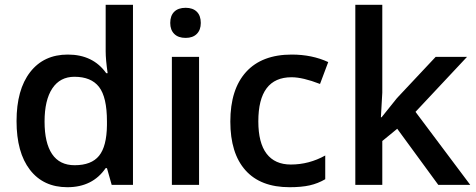

<svg xmlns="http://www.w3.org/2000/svg" viewBox="-20 -780 2009 810"><path d="M264.2 9.8Q163.1 9.8 106.4 -63.5Q49.8 -136.7 49.8 -269Q49.8 -401.9 107.2 -475.8Q164.6 -549.8 266.1 -549.8Q372.6 -549.8 428.2 -471.2H434.1Q425.8 -529.3 425.8 -563V-759.8H541V0H451.2L431.2 -70.8H425.8Q370.6 9.8 264.2 9.8ZM294.9 -83Q365.7 -83 397.9 -122.8Q430.2 -162.6 431.2 -252V-268.1Q431.2 -370.1 397.9 -413.1Q364.7 -456.1 293.9 -456.1Q233.4 -456.1 200.7 -407Q168 -357.9 168 -267.1Q168 -177.2 199.7 -130.1Q231.4 -83 294.9 -83Z M819.8 0H705.1V-540H819.8ZM698.2 -683.1Q698.2 -713.9 715.1 -730.5Q731.9 -747.1 763.2 -747.1Q793.5 -747.1 810.3 -730.5Q827.1 -713.9 827.1 -683.1Q827.1 -653.8 810.3 -637Q793.5 -620.1 763.2 -620.1Q731.9 -620.1 715.1 -637Q698.2 -653.8 698.2 -683.1Z M1201.7 9.8Q1079.1 9.8 1015.4 -61.8Q951.7 -133.3 951.7 -267.1Q951.7 -403.3 1018.3 -476.6Q1085 -549.8 1210.9 -549.8Q1296.4 -549.8 1364.7 -518.1L1330.1 -425.8Q1257.3 -454.1 1210 -454.1Q1069.8 -454.1 1069.8 -268.1Q1069.8 -177.2 1104.7 -131.6Q1139.6 -85.9 1207 -85.9Q1283.7 -85.9 1352.1 -124V-23.9Q1321.3 -5.9 1286.4 2Q1251.5 9.8 1201.7 9.8Z M1589.8 -285.2 1654.8 -366.2 1817.9 -540H1950.2L1732.9 -308.1L1963.9 0H1829.1L1655.8 -236.8L1592.8 -185.1V0H1479V-759.8H1592.8V-389.2L1586.9 -285.2Z"/></svg>

Font: f0_53748          
Style: Regular
Weight: 600
Foundry: Ascender Corporation
Version: Version 1.10